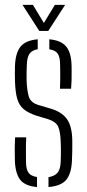

<svg xmlns="http://www.w3.org/2000/svg" viewBox="-20 -768 359 794"><path d="M41.5 -103.5Q41 -127.5 41 -149Q41 -170.5 42.5 -200H88.5Q87 -170 87.2 -144.2Q87.5 -118.5 87.5 -99.5Q87.5 -68.5 97.8 -54Q108 -39.5 133 -36V5.5Q83 1 63.2 -25Q43.5 -51 41.5 -103.5ZM180.5 5.5V-35.5Q206.5 -39.5 218.2 -54Q230 -68.5 231 -99.5Q231.5 -115.5 231.8 -129.5Q232 -143.5 231.8 -156.5Q231.5 -169.5 231 -182Q229.5 -225.5 220.2 -245Q211 -264.5 179.5 -275L132.5 -289Q97 -300.5 78 -316.5Q59 -332.5 51.2 -359.5Q43.5 -386.5 42 -430.5Q41.5 -452.5 41.5 -466.2Q41.5 -480 42 -496Q44 -549 64.8 -575Q85.5 -601 136 -605.5V-564.5Q112.5 -560.5 102.2 -546Q92 -531.5 91 -500Q90.5 -487.5 90 -469.5Q89.5 -451.5 90 -436Q91.5 -394.5 99 -368.8Q106.5 -343 141.5 -333L187 -319.5Q235.5 -306 257.2 -275Q279 -244 279 -182Q279 -159 278.8 -142.8Q278.5 -126.5 277.5 -102.5Q275 -50 254 -24.5Q233 1 180.5 5.5ZM228 -401Q229 -419.5 229 -438Q229 -456.5 229 -472.5Q229 -488.5 228.5 -501Q228.5 -531.5 218.8 -546Q209 -560.5 184 -564V-605.5Q233 -601 254 -575.2Q275 -549.5 276 -495Q276 -487.5 276.2 -471Q276.5 -454.5 276 -435.8Q275.5 -417 274 -401ZM142.5 -640 73 -748H116L161.5 -673L207 -748H249.5L179.5 -640Z"/></svg>

Font: Big Shoulders Stencil Text ExtraLight
Style: Regular
Weight: 250
Version: Version 2.001